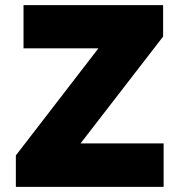

<svg xmlns="http://www.w3.org/2000/svg" viewBox="-20 -731 700 751"><path d="M42 -123 365 -542H72V-711H618V-588L295 -170H620V0H42Z"/></svg>

Font: Nebula Sans Black
Style: Regular
Weight: 900
Designer: Paul D. Hunt for Adobe (as Source Sans)
Foundry: Nebula Entertainment & Broadcasting LLC
Version: Version 1.010